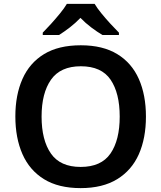

<svg xmlns="http://www.w3.org/2000/svg" viewBox="-20 -958 830 988"><path d="M731 -358Q731 -247 694.5 -164.5Q658 -82 583 -36Q508 10 395 10Q281 10 206.5 -36Q132 -82 95.5 -165Q59 -248 59 -359Q59 -469 95.5 -551.5Q132 -634 206.5 -679.5Q281 -725 396 -725Q509 -725 583.5 -679.5Q658 -634 694.5 -551.5Q731 -469 731 -358ZM194 -358Q194 -237 242 -168Q290 -99 395 -99Q501 -99 548.5 -168Q596 -237 596 -358Q596 -479 549 -548Q502 -617 396 -617Q291 -617 242.5 -548Q194 -479 194 -358ZM467 -938Q480 -916 502.5 -888.5Q525 -861 549 -835Q573 -809 592 -790V-778H507Q480 -794 450 -816.5Q420 -839 394 -866Q368 -839 339.5 -817Q311 -795 284 -778H200V-790Q219 -809 242.5 -835Q266 -861 288.5 -888.5Q311 -916 324 -938Z"/></svg>

Font: Noto Sans Sinhala UI SemiBold
Style: Regular
Weight: 600
Designer: Jelle Bosma - Monotype Design Team
Foundry: Monotype Imaging Inc.
Version: Version 2.006; ttfautohint (v1.8.4.7-5d5b)